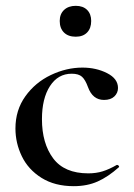

<svg xmlns="http://www.w3.org/2000/svg" viewBox="-20 -627 460 659"><path d="M33 -186Q33 -249 67 -296.5Q101 -344 154.5 -369.5Q208 -395 263 -395Q310 -395 347.5 -376Q385 -357 385 -325Q385 -308 372.5 -296Q360 -284 337 -284Q298 -284 282 -328Q273 -353 261.5 -363.5Q250 -374 226 -374Q179 -374 151.5 -331.5Q124 -289 124 -218Q124 -135 162.5 -83.5Q201 -32 283 -32Q310 -32 332.5 -39Q355 -46 381 -61H382Q385 -61 387.5 -58Q390 -55 388 -53Q351 -20 315 -4Q279 12 233 12Q168 12 122.5 -16.5Q77 -45 55 -90.5Q33 -136 33 -186ZM185 -555Q185 -579 200 -593Q215 -607 240 -607Q265 -607 279 -593Q293 -579 293 -555Q293 -530 279 -515.5Q265 -501 240 -501Q214 -501 199.5 -515.5Q185 -530 185 -555Z"/></svg>

Font: Cormorant Garamond SemiBold
Style: Regular
Weight: 600
Designer: Christian Thalmann (Catharsis Fonts)
Foundry: Catharsis Fonts
Version: Version 4.000